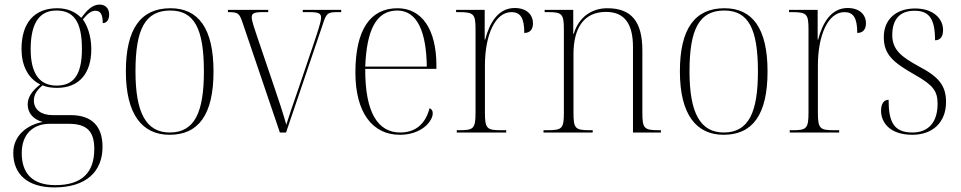

<svg xmlns="http://www.w3.org/2000/svg" viewBox="-20 -579 4200 839"><path d="M218 240C357 240 428 170 428 63C428 -24 385 -76 288 -76H209C160 -76 128 -100 128 -140C128 -162 138 -183 166 -206C184 -198 207 -195 229 -195C329 -195 379 -262 379 -364C379 -422 361 -469 342 -494C363 -520 379 -532 397 -532C419 -532 429 -516 429 -478C446 -478 457 -492 457 -516C457 -541 442 -559 415 -559C383 -559 359 -533 335 -501C309 -528 274 -543 230 -543C129 -543 74 -478 74 -365C74 -298 99 -238 156 -210C117 -180 101 -152 101 -123C101 -89 121 -58 167 -46C99 -34 38 13 38 89C38 183 101 240 218 240ZM227 -205C157 -205 114 -252 114 -364C114 -486 158 -533 226 -533C299 -533 338 -489 338 -365C338 -248 299 -205 227 -205ZM222 230C119 230 75 176 75 90C75 4 128 -38 197 -38H280C358 -38 392 -7 392 72C392 175 338 230 222 230Z M721 10C847 10 913 -77 913 -267C913 -455 847 -543 725 -543C595 -543 530 -453 530 -267C530 -78 602 10 721 10ZM722 0C618 0 572 -87 572 -267C572 -451 614 -533 724 -533C829 -533 871 -454 871 -267C871 -91 832 0 722 0Z M1041 -477 1203 0H1230L1391 -474C1406 -522 1413 -526 1454 -526H1471V-536H1303V-526H1333C1375 -526 1383 -519 1383 -502C1383 -484 1371 -449 1349 -383L1287 -200C1257 -114 1241 -66 1231 -34C1219 -78 1196 -148 1176 -206L1103 -421C1093 -450 1080 -488 1080 -503C1080 -520 1089 -526 1128 -526H1152V-536H976V-526C1021 -526 1026 -522 1041 -477Z M1727 10C1822 10 1871 -49 1871 -84C1871 -95 1866 -103 1857 -106C1840 -40 1798 0 1729 0C1633 0 1575 -84 1576 -278H1887V-293C1887 -450 1824 -543 1717 -543C1599 -543 1533 -451 1533 -262C1533 -88 1607 10 1727 10ZM1845 -288H1576C1582 -444 1622 -533 1716 -533C1803 -533 1843 -441 1845 -288Z M1976 0H2192V-10H2169C2108 -10 2099 -17 2099 -87V-292C2099 -425 2143 -526 2215 -526C2254 -526 2271 -501 2271 -435C2298 -435 2309 -453 2309 -477C2309 -516 2280 -544 2229 -544C2154 -544 2118 -474 2100 -406H2098V-536H1973V-526H1983C2050 -526 2058 -519 2058 -451V-87C2058 -17 2049 -10 1989 -10H1976Z M2355 0H2570V-10H2559C2493 -10 2486 -17 2486 -87V-343C2486 -450 2527 -527 2628 -527C2715 -527 2746 -467 2746 -373V0H2868V-10H2859C2794 -10 2787 -18 2787 -87V-358C2787 -484 2740 -543 2634 -543C2565 -543 2509 -504 2487 -431H2485V-536H2360V-526H2376C2436 -526 2444 -518 2444 -450V-87C2444 -17 2437 -10 2371 -10H2355Z M3142 10C3268 10 3334 -77 3334 -267C3334 -455 3268 -543 3146 -543C3016 -543 2951 -453 2951 -267C2951 -78 3023 10 3142 10ZM3143 0C3039 0 2993 -87 2993 -267C2993 -451 3035 -533 3145 -533C3250 -533 3292 -454 3292 -267C3292 -91 3253 0 3143 0Z M3431 0H3647V-10H3624C3563 -10 3554 -17 3554 -87V-292C3554 -425 3598 -526 3670 -526C3709 -526 3726 -501 3726 -435C3753 -435 3764 -453 3764 -477C3764 -516 3735 -544 3684 -544C3609 -544 3573 -474 3555 -406H3553V-536H3428V-526H3438C3505 -526 3513 -519 3513 -451V-87C3513 -17 3504 -10 3444 -10H3431Z M3967 10C4056 10 4114 -45 4114 -133C4114 -206 4081 -244 3995 -289C3918 -331 3879 -362 3879 -426C3879 -492 3910 -532 3976 -532C4038 -532 4066 -500 4066 -403C4089 -403 4101 -419 4101 -448C4101 -496 4060 -542 3979 -542C3894 -542 3842 -493 3842 -417C3842 -340 3883 -306 3980 -251C4059 -206 4077 -180 4077 -125C4077 -46 4038 0 3967 0C3885 0 3863 -47 3863 -143C3844 -143 3830 -128 3830 -95C3830 -46 3866 10 3967 10Z"/></svg>

Font: Noto Serif Display SemiCondensed ExtraLight
Style: Regular
Weight: 200
Width: 4
Designer: Monotype Design Team
Foundry: Monotype Imaging Inc.
Version: Version 2.009